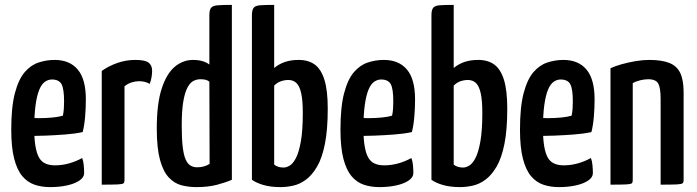

<svg xmlns="http://www.w3.org/2000/svg" viewBox="-20 -755 2851 785"><path d="M185 10Q150 10 121 0Q92 -10 71 -35Q50 -60 38 -106Q26 -152 26 -225Q26 -318 41 -374.5Q56 -431 81 -460Q106 -489 138 -499.5Q170 -510 203 -510Q265 -510 298 -470.5Q331 -431 331 -349Q331 -314 328 -278Q325 -242 318 -215Q286 -208 245 -205Q204 -202 166.5 -200.5Q129 -199 105 -199Q81 -199 81 -199L83 -273Q83 -273 100 -272.5Q117 -272 143 -272Q169 -272 194.5 -274.5Q220 -277 237 -282Q240 -295 241 -310.5Q242 -326 242 -340Q242 -392 231.5 -411Q221 -430 192 -430Q177 -430 163.5 -420.5Q150 -411 140.5 -388Q131 -365 125.5 -326Q120 -287 120 -229Q120 -186 125 -157Q130 -128 139.5 -111Q149 -94 165.5 -86.5Q182 -79 205 -79Q234 -79 262.5 -87Q291 -95 316 -109Q321 -96 322.5 -78.5Q324 -61 324 -47Q324 -30 305 -17Q286 -4 254.5 3Q223 10 185 10Z M396 0V-465Q424 -485 459.5 -497.5Q495 -510 533 -510Q573 -510 587.5 -499Q602 -488 602 -465Q602 -457 600 -442Q598 -427 592 -412Q582 -418 571 -420.5Q560 -423 548 -423Q534 -423 518 -418Q502 -413 489 -402V-18Q489 -9 485 -5.5Q481 -2 461.5 -1Q442 0 396 0Z M783 10Q751 10 722 2.5Q693 -5 670 -29.5Q647 -54 634 -102Q621 -150 621 -230Q621 -331 641 -392.5Q661 -454 694.5 -482Q728 -510 769 -510Q791 -510 808 -505Q825 -500 836 -491V-694Q836 -715 843.5 -723.5Q851 -732 871 -733.5Q891 -735 928 -735V-20Q903 -9 867 0.5Q831 10 783 10ZM786 -71Q801 -71 813.5 -74.5Q826 -78 837 -85L836 -421Q829 -427 820 -429Q811 -431 799 -431Q785 -431 771.5 -424.5Q758 -418 747 -398Q736 -378 729.5 -340.5Q723 -303 723 -241Q723 -188 727 -154.5Q731 -121 739 -103Q747 -85 759 -78Q771 -71 786 -71Z M1127 10Q1087 10 1057.5 1.5Q1028 -7 1010 -20V-693Q1010 -714 1017 -723Q1024 -732 1044 -733.5Q1064 -735 1101 -735V-477Q1120 -493 1144.5 -501.5Q1169 -510 1201 -510Q1241 -510 1267 -491Q1293 -472 1306.5 -428.5Q1320 -385 1320 -311Q1320 -225 1308.5 -167Q1297 -109 1276.5 -74Q1256 -39 1231 -20.5Q1206 -2 1179 4Q1152 10 1127 10ZM1140 -70Q1151 -70 1164.5 -78Q1178 -86 1190 -109Q1202 -132 1210 -176.5Q1218 -221 1218 -293Q1218 -344 1211.5 -373.5Q1205 -403 1192 -415.5Q1179 -428 1159 -428Q1144 -428 1129 -423Q1114 -418 1101 -405V-82Q1107 -77 1116.5 -73.5Q1126 -70 1140 -70Z M1531 10Q1496 10 1467 0Q1438 -10 1417 -35Q1396 -60 1384 -106Q1372 -152 1372 -225Q1372 -318 1387 -374.5Q1402 -431 1427 -460Q1452 -489 1484 -499.5Q1516 -510 1549 -510Q1611 -510 1644 -470.5Q1677 -431 1677 -349Q1677 -314 1674 -278Q1671 -242 1664 -215Q1632 -208 1591 -205Q1550 -202 1512.5 -200.5Q1475 -199 1451 -199Q1427 -199 1427 -199L1429 -273Q1429 -273 1446 -272.5Q1463 -272 1489 -272Q1515 -272 1540.5 -274.5Q1566 -277 1583 -282Q1586 -295 1587 -310.5Q1588 -326 1588 -340Q1588 -392 1577.5 -411Q1567 -430 1538 -430Q1523 -430 1509.5 -420.5Q1496 -411 1486.5 -388Q1477 -365 1471.5 -326Q1466 -287 1466 -229Q1466 -186 1471 -157Q1476 -128 1485.5 -111Q1495 -94 1511.5 -86.5Q1528 -79 1551 -79Q1580 -79 1608.5 -87Q1637 -95 1662 -109Q1667 -96 1668.5 -78.5Q1670 -61 1670 -47Q1670 -30 1651 -17Q1632 -4 1600.5 3Q1569 10 1531 10Z M1861 10Q1821 10 1791.5 1.5Q1762 -7 1744 -20V-693Q1744 -714 1751 -723Q1758 -732 1778 -733.5Q1798 -735 1835 -735V-477Q1854 -493 1878.5 -501.5Q1903 -510 1935 -510Q1975 -510 2001 -491Q2027 -472 2040.5 -428.5Q2054 -385 2054 -311Q2054 -225 2042.5 -167Q2031 -109 2010.5 -74Q1990 -39 1965 -20.5Q1940 -2 1913 4Q1886 10 1861 10ZM1874 -70Q1885 -70 1898.5 -78Q1912 -86 1924 -109Q1936 -132 1944 -176.5Q1952 -221 1952 -293Q1952 -344 1945.5 -373.5Q1939 -403 1926 -415.5Q1913 -428 1893 -428Q1878 -428 1863 -423Q1848 -418 1835 -405V-82Q1841 -77 1850.5 -73.5Q1860 -70 1874 -70Z M2265 10Q2230 10 2201 0Q2172 -10 2151 -35Q2130 -60 2118 -106Q2106 -152 2106 -225Q2106 -318 2121 -374.5Q2136 -431 2161 -460Q2186 -489 2218 -499.5Q2250 -510 2283 -510Q2345 -510 2378 -470.5Q2411 -431 2411 -349Q2411 -314 2408 -278Q2405 -242 2398 -215Q2366 -208 2325 -205Q2284 -202 2246.5 -200.5Q2209 -199 2185 -199Q2161 -199 2161 -199L2163 -273Q2163 -273 2180 -272.5Q2197 -272 2223 -272Q2249 -272 2274.5 -274.5Q2300 -277 2317 -282Q2320 -295 2321 -310.5Q2322 -326 2322 -340Q2322 -392 2311.5 -411Q2301 -430 2272 -430Q2257 -430 2243.5 -420.5Q2230 -411 2220.5 -388Q2211 -365 2205.5 -326Q2200 -287 2200 -229Q2200 -186 2205 -157Q2210 -128 2219.5 -111Q2229 -94 2245.5 -86.5Q2262 -79 2285 -79Q2314 -79 2342.5 -87Q2371 -95 2396 -109Q2401 -96 2402.5 -78.5Q2404 -61 2404 -47Q2404 -30 2385 -17Q2366 -4 2334.5 3Q2303 10 2265 10Z M2476 0V-476Q2495 -485 2522 -492.5Q2549 -500 2578.5 -505Q2608 -510 2634 -510Q2686 -510 2717 -497.5Q2748 -485 2761.5 -456Q2775 -427 2775 -378V-18Q2775 -9 2770.5 -5.5Q2766 -2 2746.5 -1Q2727 0 2681 0V-350Q2681 -395 2671.5 -413Q2662 -431 2630 -431Q2616 -431 2598.5 -427Q2581 -423 2567 -415V-18Q2567 -9 2563 -5.5Q2559 -2 2540 -1Q2521 0 2476 0Z"/></svg>

Font: Yanone Kaffeesatz ExtraLight Medium
Style: Regular
Weight: 500
Version: Version 2.003